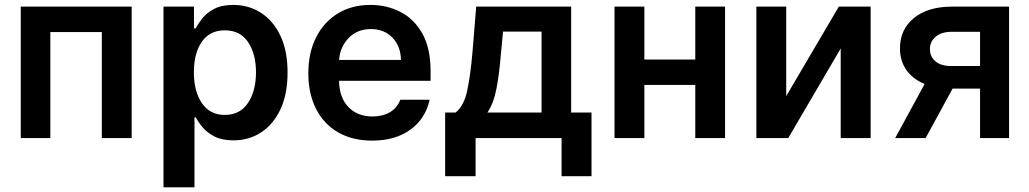

<svg xmlns="http://www.w3.org/2000/svg" viewBox="-20 -573 4272 797"><path d="M66.1 0V-545.5H526.6V0H402.7V-440H188.9V0Z M658.7 204.5V-545.5H785.2V-455.3H792.6Q802.6 -475.1 820.5 -497.7Q838.4 -520.2 869.5 -536.4Q900.6 -552.6 948.5 -552.6Q1011.7 -552.6 1062.7 -520.2Q1113.6 -487.9 1143.6 -425.4Q1173.7 -362.9 1173.7 -272Q1173.7 -182.2 1144.2 -119.3Q1114.7 -56.5 1063.9 -23.4Q1013.1 9.6 948.9 9.6Q902 9.6 871.1 -6Q840.2 -21.7 821.6 -43.9Q802.9 -66.1 792.6 -85.9H787.3V204.5ZM784.8 -272.7Q784.8 -193.5 818.2 -144.7Q851.6 -95.9 913 -95.9Q976.6 -95.9 1009.6 -146Q1042.6 -196 1042.6 -272.7Q1042.6 -349.1 1009.9 -398.1Q977.3 -447.1 913 -447.1Q850.9 -447.1 817.8 -399.7Q784.8 -352.3 784.8 -272.7Z M1524.9 10.7Q1442.8 10.7 1383.3 -23.8Q1323.9 -58.2 1291.9 -121.1Q1259.9 -183.9 1259.9 -269.5Q1259.9 -353.7 1291.9 -417.4Q1323.9 -481.2 1381.9 -516.9Q1440 -552.6 1518.1 -552.6Q1585.2 -552.6 1642 -523.6Q1698.9 -494.7 1733.1 -433.8Q1767.4 -372.9 1767.4 -277V-237.6H1387.4Q1388.5 -167.6 1426.3 -128.6Q1464.1 -89.5 1526.6 -89.5Q1568.2 -89.5 1598.4 -107.1Q1628.6 -124.6 1641.7 -159.1H1763.5Q1746.1 -79.9 1683.2 -34.6Q1620.4 10.7 1524.9 10.7ZM1387.8 -324.2H1644.2Q1643.8 -380 1609.6 -416.2Q1575.3 -452.4 1519.9 -452.4Q1462.4 -452.4 1426.5 -414.4Q1390.6 -376.4 1387.8 -324.2Z M1827.8 158.4V-105.8H1871.1Q1905.9 -132.8 1919.6 -197.8Q1933.2 -262.8 1941.1 -354.4L1956.7 -545.5H2350.9V-105.8H2435.4V158.4H2311.1V0H1954.2V158.4ZM2003.2 -105.8H2228V-441.8H2068.2L2059.7 -354.4Q2052.9 -267.8 2041 -205.8Q2029.1 -143.8 2003.2 -105.8Z M2654.8 -545.5V-326H2866.1V-545.5H2989.7V0H2866.1V-220.5H2654.8V0H2530.9V-545.5Z M3243.6 -174 3462 -545.5H3594.1V0H3469.8V-371.8L3252.1 0H3119.7V-545.5H3243.6Z M4048.3 0V-205.3H3934.3L3822.4 0H3696L3818.2 -224.4Q3769.2 -244.3 3742.4 -282.5Q3715.6 -320.7 3715.9 -372.2Q3715.6 -450.6 3773.6 -498Q3831.7 -545.5 3931.8 -545.5H4168.7V0ZM4048.3 -299V-441.1H3931.8Q3887.8 -441.1 3863.8 -420.5Q3839.8 -399.9 3840.2 -369.3Q3839.8 -338.8 3862.6 -318.9Q3885.3 -299 3927.6 -299Z"/></svg>

Font: Inter Zeller Semi Bold
Style: Regular
Weight: 600
Designer: Rasmus Andersson; Joe Bland
Foundry: zeller
Version: Version 3.015;git-dec3a8cb1